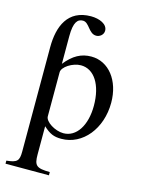

<svg xmlns="http://www.w3.org/2000/svg" viewBox="-131 -743 761 1034"><g transform="rotate(15 250.0 -226.0)"><path d="M159 -334C159 -364 215 -400 261 -400C335 -400 384 -324 384 -207C384 -97 335 -22 263 -22C216 -22 159 -58 159 -88ZM159 -535C159 -615 180 -635 209 -635C245 -635 255 -575 298 -575C317 -575 338 -590 338 -613C338 -650 292 -669 245 -669C116 -669 75 -568 75 -451V131C75 183 64 194 5 200V217H247V199C172 198 159 187 159 124V-33C195 0 218 10 260 10C379 10 470 -102 470 -247C470 -371 400 -460 303 -460C247 -460 203 -436 159 -381Z"/></g></svg>

Font: XITS Math
Style: Regular
Weight: 400
Designer: MicroPress Inc., with final additions and corrections provided by Coen Hoffman, Elsevier (retired)
Version: Version 1.302